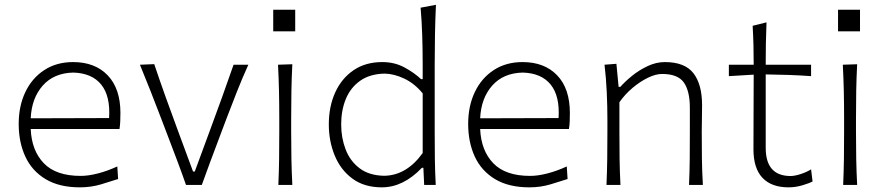

<svg xmlns="http://www.w3.org/2000/svg" viewBox="-20 -782 3740 812"><path d="M317.9 10.3Q230.5 10.3 172.9 -24.4Q115.2 -59.1 87.2 -119.6Q59.1 -180.2 59.1 -257.8Q59.1 -334 87.4 -393.1Q115.7 -452.1 167.5 -485.8Q219.2 -519.5 289.1 -519.5Q381.8 -519.5 435.5 -463.4Q489.3 -407.2 489.3 -304.2Q489.3 -284.7 488.5 -268.3Q487.8 -252 485.4 -236.3H109.9Q113.8 -145 165.3 -91.6Q216.8 -38.1 321.3 -38.1Q354 -38.1 394.5 -48.6Q435.1 -59.1 476.1 -78.1L479.5 -24.9Q449.7 -15.1 407.5 -2.4Q365.2 10.3 317.9 10.3ZM441.4 -282.7Q447.3 -375.5 408.2 -424.1Q369.1 -472.7 290 -475.1Q207.5 -473.1 160.6 -419.9Q113.8 -366.7 109.9 -281.7Z M766.6 0Q750 -47.9 731.4 -97.2Q712.9 -146.5 695.3 -192.4L661.1 -282.2Q639.6 -338.4 617.2 -395.5Q594.7 -452.6 571.8 -508.3L632.3 -510.7Q655.8 -440.9 680.4 -372.1Q705.1 -303.2 731 -233.4L796.4 -56.6H803.7L869.1 -233.9Q895 -304.2 919.7 -372.3Q944.3 -440.4 967.8 -508.3H1030.3Q1004.9 -452.1 982.2 -394.8Q959.5 -337.4 938 -280.8L903.8 -189.9Q885.7 -141.6 868.2 -95Q850.6 -48.3 833.5 0Z M1135.5 -740.8H1228.5V-649.5H1135.5ZM1157.2 0Q1159.7 -57.1 1160.4 -110.1Q1161.1 -163.1 1161.1 -226.1V-277.3Q1161.1 -342.3 1159.9 -396.7Q1158.7 -451.2 1155.8 -508.3L1216.3 -510.3Q1213.4 -452.6 1212.4 -397.7Q1211.4 -342.8 1211.4 -277.3V-226.1Q1211.4 -163.1 1212.4 -110.1Q1213.4 -57.1 1216.3 0Z M1594.7 10.3Q1520.5 10.3 1470.7 -26.4Q1420.9 -63 1395.8 -123.8Q1370.6 -184.6 1370.6 -255.9Q1370.6 -331.5 1397.7 -391.1Q1424.8 -450.7 1475.3 -485.1Q1525.9 -519.5 1596.7 -519.5Q1648.9 -519.5 1690.7 -496.8Q1732.4 -474.1 1760.7 -447.3H1767.6V-507.8Q1767.6 -573.2 1765.6 -633.3Q1763.7 -693.4 1758.8 -749.5L1823.7 -761.7Q1820.8 -698.7 1819.6 -636.5Q1818.4 -574.2 1818.4 -507.8V-226.1Q1818.4 -163.1 1819.1 -110.1Q1819.8 -57.1 1822.8 0H1773.9L1770.5 -72.3H1764.2Q1685.5 10.3 1594.7 10.3ZM1604 -38.6Q1699.2 -39.6 1767.6 -134.8V-387.2Q1732.9 -429.2 1689.5 -449.7Q1646 -470.2 1606 -470.7Q1543.9 -469.2 1503.2 -440.4Q1462.4 -411.6 1442.6 -363.5Q1422.9 -315.4 1422.9 -255.9Q1422.9 -199.2 1441.7 -150.1Q1460.4 -101.1 1500.5 -70.6Q1540.5 -40 1604 -38.6Z M2218.8 10.3Q2131.3 10.3 2073.7 -24.4Q2016.1 -59.1 1988 -119.6Q1960 -180.2 1960 -257.8Q1960 -334 1988.3 -393.1Q2016.6 -452.1 2068.4 -485.8Q2120.1 -519.5 2189.9 -519.5Q2282.7 -519.5 2336.4 -463.4Q2390.1 -407.2 2390.1 -304.2Q2390.1 -284.7 2389.4 -268.3Q2388.7 -252 2386.2 -236.3H2010.7Q2014.6 -145 2066.2 -91.6Q2117.7 -38.1 2222.2 -38.1Q2254.9 -38.1 2295.4 -48.6Q2335.9 -59.1 2377 -78.1L2380.4 -24.9Q2350.6 -15.1 2308.3 -2.4Q2266.1 10.3 2218.8 10.3ZM2342.3 -282.7Q2348.1 -375.5 2309.1 -424.1Q2270 -472.7 2190.9 -475.1Q2108.4 -473.1 2061.5 -419.9Q2014.6 -366.7 2010.7 -281.7Z M2544.9 0Q2547.4 -57.1 2548.1 -110.1Q2548.8 -163.1 2548.8 -226.1V-277.3Q2548.8 -332.5 2546.1 -391.6Q2543.5 -450.7 2536.6 -508.3L2586.9 -512.2L2596.2 -414.6H2603.5Q2622.6 -436.5 2652.6 -460.9Q2682.6 -485.4 2718.8 -502.4Q2754.9 -519.5 2791.5 -519.5Q2876 -519.5 2912.6 -472.4Q2949.2 -425.3 2949.2 -336.9Q2949.2 -304.2 2948.5 -275.9Q2947.8 -247.6 2947.8 -226.1Q2947.8 -163.1 2948.5 -110.1Q2949.2 -57.1 2952.6 0H2894Q2896.5 -57.1 2897 -109.9Q2897.5 -162.6 2897.5 -224.6V-326.2Q2897.5 -397 2872.1 -433.1Q2846.7 -469.2 2780.3 -469.2Q2753.4 -469.2 2720.5 -453.4Q2687.5 -437.5 2655.5 -410.6Q2623.5 -383.8 2599.6 -349.6V-224.6Q2599.6 -162.6 2600.3 -109.9Q2601.1 -57.1 2604 0Z M3314.9 10.3Q3242.7 10.3 3204.6 -30Q3166.5 -70.3 3166.5 -150.4Q3166.5 -241.7 3167 -324.5Q3167.5 -407.2 3167.5 -466.3L3062.5 -460V-508.3H3167.5Q3167.5 -551.8 3166.5 -591.1Q3165.5 -630.4 3163.1 -672.9L3221.7 -687.5Q3219.7 -636.7 3219 -597.2Q3218.3 -557.6 3218.3 -508.3H3410.2V-460Q3362.8 -463.4 3314 -465.1Q3265.1 -466.8 3218.3 -467.3V-156.7Q3218.3 -37.6 3323.7 -37.6Q3340.3 -37.6 3365.7 -45.7Q3391.1 -53.7 3410.2 -65.9L3416.5 -14.6Q3402.3 -6.8 3373.3 1.7Q3344.2 10.3 3314.9 10.3Z M3524.2 -740.8H3617.1V-649.5H3524.2ZM3545.9 0Q3548.3 -57.1 3549.1 -110.1Q3549.8 -163.1 3549.8 -226.1V-277.3Q3549.8 -342.3 3548.6 -396.7Q3547.4 -451.2 3544.4 -508.3L3605 -510.3Q3602.1 -452.6 3601.1 -397.7Q3600.1 -342.8 3600.1 -277.3V-226.1Q3600.1 -163.1 3601.1 -110.1Q3602.1 -57.1 3605 0Z"/></svg>

Font: Pinar-DS3-FD Light
Style: Regular
Weight: 300
Designer: Amin Abedi
Version: Version 3.000